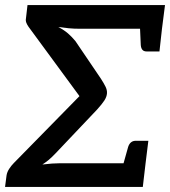

<svg xmlns="http://www.w3.org/2000/svg" viewBox="-21 -741 674 761"><path d="M-1 0 5 -46Q7 -59 15.5 -72Q24 -85 34 -95L294 -360L92 -635Q87 -642 83.5 -650.5Q80 -659 82 -669L88 -721H633L621 -627H297Q272 -627 251.5 -629Q231 -631 210 -634Q233 -622 248.5 -608.5Q264 -595 278 -578L379 -429Q390 -412 397 -398Q404 -384 403 -371Q402 -357 392.5 -342.5Q383 -328 364 -307L200 -134Q183 -116 170.5 -106Q158 -96 147 -89Q188 -94 218 -94H556L545 0ZM462 -70 487 -159Q491 -171 498.5 -177Q506 -183 517 -183H567L556 -94ZM533 -651 621 -627 611 -537H561Q549 -537 543.5 -543.5Q538 -550 537 -562Z"/></svg>

Font: Aleo SemiBold
Style: Italic
Weight: 600
Italic angle: -7°
Designer: Alessio Laiso
Foundry: Alessio Laiso
Version: Version 2.001;gftools[0.9.29]